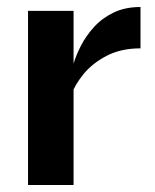

<svg xmlns="http://www.w3.org/2000/svg" viewBox="-20 -528 441 548"><path d="M60 -497H190V0H60ZM381 -390Q325 -390 284 -368.5Q243 -347 218 -316Q193 -285 183 -256L182 -311Q183 -323 190 -346.5Q197 -370 211 -397.5Q225 -425 248 -450.5Q271 -476 304 -492Q337 -508 381 -508Z"/></svg>

Font: Syne
Style: Bold
Weight: 700
Designer: Lucas Descroix
Foundry: Bonjour Monde
Version: Version 2.200